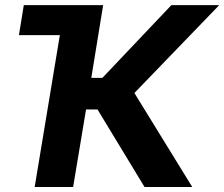

<svg xmlns="http://www.w3.org/2000/svg" viewBox="-20 -748 897 768"><path d="M366.2 -727.5 346.2 -607.4H55.7L75.2 -727.5ZM558.1 0 370.1 -310.1H324.2L272.5 0H118.7L239.3 -727.5H392.6L345.2 -436.5H389.6L665.5 -727.5H856.9L517.6 -376L749 0Z"/></svg>

Font: Inter Tight
Style: Bold Italic
Weight: 700
Italic angle: -9.39999°
Designer: Rasmus Andersson
Foundry: rsms
Version: Version 3.004